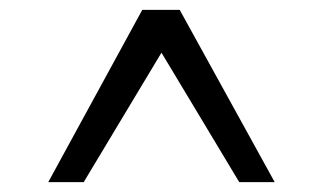

<svg xmlns="http://www.w3.org/2000/svg" viewBox="-20 -732 656 390"><path d="M78 -362 269 -712H345L538 -362H466L308 -625L150 -362Z"/></svg>

Font: Overpass Mono Light
Style: Regular
Weight: 300
Monospace: yes
Designer: Delve Withrington, Dave Bailey
Foundry: Delve Fonts LLC
Version: Version 4.000